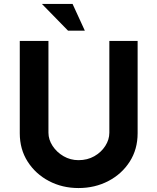

<svg xmlns="http://www.w3.org/2000/svg" viewBox="-20 -943 796 971"><path d="M225 -272Q225 -237 246 -205Q267 -173 301.5 -153Q336 -133 377 -133Q422 -133 457 -153Q492 -173 512.5 -205Q533 -237 533 -272V-736H676V-269Q676 -188 636 -125.5Q596 -63 528 -27.5Q460 8 377 8Q295 8 227.5 -27.5Q160 -63 120 -125.5Q80 -188 80 -269V-736H225ZM192 -923H347L409 -788H324Z"/></svg>

Font: Reem Kufi Ink
Style: Bold
Weight: 700
Designer: Khaled Hosny
Version: Version 1.002